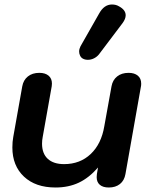

<svg xmlns="http://www.w3.org/2000/svg" viewBox="-20 -824 663 854"><path d="M35 -168Q35 -194 39 -215L79 -440Q84 -468 104 -484Q124 -500 155 -500Q181 -500 196 -487.5Q211 -475 211 -452Q211 -444 210 -440L170 -215Q167 -200 167 -185Q167 -141 192.5 -117.5Q218 -94 265 -94Q336 -94 383.5 -139Q431 -184 444 -263L476 -440Q481 -468 501 -484Q521 -500 552 -500Q578 -500 593 -487.5Q608 -475 608 -452Q608 -444 607 -440L538 -50Q533 -21 513.5 -5.5Q494 10 464 10Q438 10 424 -2Q410 -14 410 -36Q410 -45 411 -50L416 -79Q376 -33 330.5 -11.5Q285 10 227 10Q138 10 86.5 -38.5Q35 -87 35 -168ZM332 -595Q332 -606 338 -618L421 -764Q443 -804 478 -804Q496 -804 509 -796Q539 -780 539 -756Q539 -740 525 -721L420 -582Q411 -571 398 -564.5Q385 -558 371 -558Q358 -558 349 -563Q341 -567 336.5 -576Q332 -585 332 -595Z"/></svg>

Font: Kodchasan
Style: Bold Italic
Weight: 700
Italic angle: -10°
Version: Version 1.000; ttfautohint (v1.6)